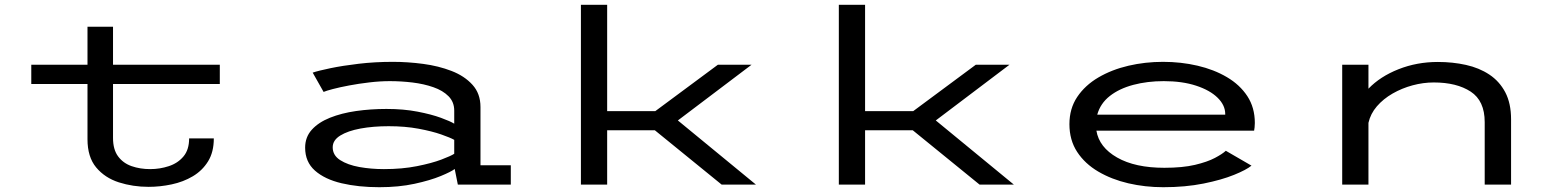

<svg xmlns="http://www.w3.org/2000/svg" viewBox="-20 -770 6517 801"><path d="M345 -189V-419.5H110.5V-500H345V-658.5H451.5V-500H897V-419.5H451.5V-194.5Q451.5 -146 472.8 -117.5Q494 -89 529.2 -76.8Q564.5 -64.5 606.5 -64.5Q647 -64.5 684.2 -76.8Q721.5 -89 745.2 -117Q769 -145 769 -192.5H872Q872 -135.5 848 -96.8Q824 -58 784.2 -34.5Q744.5 -11 696.2 -0.8Q648 9.5 600 9.5Q534.5 9.5 476 -9.2Q417.5 -28 381.2 -71.5Q345 -115 345 -189Z M1562.5 11Q1475 11 1405 -5.5Q1335 -22 1294 -58.2Q1253 -94.5 1253 -154Q1253 -198 1280.8 -228.8Q1308.5 -259.5 1356.5 -278.8Q1404.5 -298 1465.5 -306.8Q1526.5 -315.5 1592 -315.5Q1664 -315.5 1722 -304.2Q1780 -293 1819.5 -278.5Q1859 -264 1875 -254V-308.5Q1875 -344.5 1851.2 -368.5Q1827.5 -392.5 1788 -406.2Q1748.5 -420 1701 -425.8Q1653.5 -431.5 1606.5 -431.5Q1565 -431.5 1520.8 -426.2Q1476.5 -421 1436.8 -413.5Q1397 -406 1368.5 -398.5Q1340 -391 1330 -386.5L1284.5 -467Q1308 -475 1358.5 -485.5Q1409 -496 1476.5 -504Q1544 -512 1619 -512Q1681 -512 1745.2 -503.5Q1809.5 -495 1863.8 -474Q1918 -453 1951.2 -416.2Q1984.5 -379.5 1984.5 -323.5V-80.5H2111V0H1890L1877 -65Q1862 -53.5 1818.5 -35.5Q1775 -17.5 1709.2 -3.2Q1643.5 11 1562.5 11ZM1581.5 -64.5Q1658 -64.5 1719.5 -76.8Q1781 -89 1821.2 -104.2Q1861.5 -119.5 1875 -128.5V-186.5Q1859.5 -195.5 1821 -209Q1782.5 -222.5 1726.2 -233Q1670 -243.5 1601.5 -243.5Q1537 -243.5 1484 -233.8Q1431 -224 1399.5 -204.5Q1368 -185 1368 -155.5Q1368 -122 1399.2 -102Q1430.5 -82 1479.2 -73.2Q1528 -64.5 1581.5 -64.5Z M2403.5 0V-750H2513V-306.5H2714L2975 -500H3115.5L2808 -267.5L3133.5 0H2990.5L2712 -226.5H2513V0Z M3479.5 0V-750H3589V-306.5H3790L4051 -500H4191.5L3884 -267.5L4209.5 0H4066.5L3788 -226.5H3589V0Z M4833 11Q4757.5 11 4687.5 -5.2Q4617.5 -21.5 4561.8 -54.2Q4506 -87 4473.8 -136.2Q4441.5 -185.5 4441.5 -252Q4441.5 -317 4474 -365.5Q4506.5 -414 4562.2 -446.8Q4618 -479.5 4687.8 -495.8Q4757.5 -512 4832 -512Q4907 -512 4975.8 -496Q5044.5 -480 5098.5 -448.2Q5152.5 -416.5 5183.8 -368.8Q5215 -321 5215 -257Q5215 -247 5214 -238.5Q5213 -230 5212 -225H4554Q4565.5 -155.5 4640.5 -112.8Q4715.5 -70 4837.5 -70Q4913.5 -70 4965.2 -82.2Q5017 -94.5 5048.2 -111Q5079.5 -127.5 5094 -141L5201 -79Q5180 -61.5 5128.2 -40.5Q5076.5 -19.5 5000.8 -4.2Q4925 11 4833 11ZM4835 -431.5Q4766.5 -431.5 4708 -416Q4649.5 -400.5 4610 -369.5Q4570.5 -338.5 4557.5 -291.5H5091.5V-294.5Q5091.5 -331 5059.8 -362.2Q5028 -393.5 4970.2 -412.5Q4912.5 -431.5 4835 -431.5Z M5579.5 0V-500H5689V-400Q5738 -451 5814.5 -481.2Q5891 -511.5 5978.5 -511.5Q6040.5 -511.5 6095.8 -499.2Q6151 -487 6193.2 -459Q6235.5 -431 6259.8 -385Q6284 -339 6284 -272V0H6174V-260.5Q6174 -349.5 6115.5 -387.8Q6057 -426 5961.5 -426Q5917.5 -426 5873 -414Q5828.5 -402 5789.8 -379.8Q5751 -357.5 5724.2 -326.5Q5697.5 -295.5 5689 -257.5V0Z"/></svg>

Font: Trispace Expanded
Style: Regular
Weight: 400
Width: 7
Designer: Tyler Finck
Foundry: Etcetera Type Company
Version: Version 1.210; ttfautohint (v1.8.3)